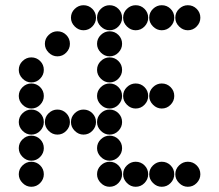

<svg xmlns="http://www.w3.org/2000/svg" viewBox="-20 -718 840 736"><path d="M652 -50Q652 -31 666.5 -16.5Q681 -2 700 -2Q720 -2 734 -16.5Q748 -31 748 -50Q748 -70 734 -84Q720 -98 700 -98Q681 -98 666.5 -84Q652 -70 652 -50ZM552 -50Q552 -31 566.5 -16.5Q581 -2 600 -2Q620 -2 634 -16.5Q648 -31 648 -50Q648 -70 634 -84Q620 -98 600 -98Q581 -98 566.5 -84Q552 -70 552 -50ZM452 -50Q452 -31 466.5 -16.5Q481 -2 500 -2Q520 -2 534 -16.5Q548 -31 548 -50Q548 -70 534 -84Q520 -98 500 -98Q481 -98 466.5 -84Q452 -70 452 -50ZM352 -50Q352 -31 366.5 -16.5Q381 -2 400 -2Q420 -2 434 -16.5Q448 -31 448 -50Q448 -70 434 -84Q420 -98 400 -98Q381 -98 366.5 -84Q352 -70 352 -50ZM52 -50Q52 -31 66.5 -16.5Q81 -2 100 -2Q120 -2 134 -16.5Q148 -31 148 -50Q148 -70 134 -84Q120 -98 100 -98Q81 -98 66.5 -84Q52 -70 52 -50ZM352 -150Q352 -131 366.5 -116.5Q381 -102 400 -102Q420 -102 434 -116.5Q448 -131 448 -150Q448 -170 434 -184Q420 -198 400 -198Q381 -198 366.5 -184Q352 -170 352 -150ZM52 -150Q52 -131 66.5 -116.5Q81 -102 100 -102Q120 -102 134 -116.5Q148 -131 148 -150Q148 -170 134 -184Q120 -198 100 -198Q81 -198 66.5 -184Q52 -170 52 -150ZM352 -250Q352 -231 366.5 -216.5Q381 -202 400 -202Q420 -202 434 -216.5Q448 -231 448 -250Q448 -270 434 -284Q420 -298 400 -298Q381 -298 366.5 -284Q352 -270 352 -250ZM252 -250Q252 -231 266.5 -216.5Q281 -202 300 -202Q320 -202 334 -216.5Q348 -231 348 -250Q348 -270 334 -284Q320 -298 300 -298Q281 -298 266.5 -284Q252 -270 252 -250ZM152 -250Q152 -231 166.5 -216.5Q181 -202 200 -202Q220 -202 234 -216.5Q248 -231 248 -250Q248 -270 234 -284Q220 -298 200 -298Q181 -298 166.5 -284Q152 -270 152 -250ZM52 -250Q52 -231 66.5 -216.5Q81 -202 100 -202Q120 -202 134 -216.5Q148 -231 148 -250Q148 -270 134 -284Q120 -298 100 -298Q81 -298 66.5 -284Q52 -270 52 -250ZM552 -350Q552 -331 566.5 -316.5Q581 -302 600 -302Q620 -302 634 -316.5Q648 -331 648 -350Q648 -370 634 -384Q620 -398 600 -398Q581 -398 566.5 -384Q552 -370 552 -350ZM452 -350Q452 -331 466.5 -316.5Q481 -302 500 -302Q520 -302 534 -316.5Q548 -331 548 -350Q548 -370 534 -384Q520 -398 500 -398Q481 -398 466.5 -384Q452 -370 452 -350ZM352 -350Q352 -331 366.5 -316.5Q381 -302 400 -302Q420 -302 434 -316.5Q448 -331 448 -350Q448 -370 434 -384Q420 -398 400 -398Q381 -398 366.5 -384Q352 -370 352 -350ZM52 -350Q52 -331 66.5 -316.5Q81 -302 100 -302Q120 -302 134 -316.5Q148 -331 148 -350Q148 -370 134 -384Q120 -398 100 -398Q81 -398 66.5 -384Q52 -370 52 -350ZM352 -450Q352 -431 366.5 -416.5Q381 -402 400 -402Q420 -402 434 -416.5Q448 -431 448 -450Q448 -470 434 -484Q420 -498 400 -498Q381 -498 366.5 -484Q352 -470 352 -450ZM52 -450Q52 -431 66.5 -416.5Q81 -402 100 -402Q120 -402 134 -416.5Q148 -431 148 -450Q148 -470 134 -484Q120 -498 100 -498Q81 -498 66.5 -484Q52 -470 52 -450ZM352 -550Q352 -531 366.5 -516.5Q381 -502 400 -502Q420 -502 434 -516.5Q448 -531 448 -550Q448 -570 434 -584Q420 -598 400 -598Q381 -598 366.5 -584Q352 -570 352 -550ZM152 -550Q152 -531 166.5 -516.5Q181 -502 200 -502Q220 -502 234 -516.5Q248 -531 248 -550Q248 -570 234 -584Q220 -598 200 -598Q181 -598 166.5 -584Q152 -570 152 -550ZM652 -650Q652 -631 666.5 -616.5Q681 -602 700 -602Q720 -602 734 -616.5Q748 -631 748 -650Q748 -670 734 -684Q720 -698 700 -698Q681 -698 666.5 -684Q652 -670 652 -650ZM552 -650Q552 -631 566.5 -616.5Q581 -602 600 -602Q620 -602 634 -616.5Q648 -631 648 -650Q648 -670 634 -684Q620 -698 600 -698Q581 -698 566.5 -684Q552 -670 552 -650ZM452 -650Q452 -631 466.5 -616.5Q481 -602 500 -602Q520 -602 534 -616.5Q548 -631 548 -650Q548 -670 534 -684Q520 -698 500 -698Q481 -698 466.5 -684Q452 -670 452 -650ZM352 -650Q352 -631 366.5 -616.5Q381 -602 400 -602Q420 -602 434 -616.5Q448 -631 448 -650Q448 -670 434 -684Q420 -698 400 -698Q381 -698 366.5 -684Q352 -670 352 -650ZM252 -650Q252 -631 266.5 -616.5Q281 -602 300 -602Q320 -602 334 -616.5Q348 -631 348 -650Q348 -670 334 -684Q320 -698 300 -698Q281 -698 266.5 -684Q252 -670 252 -650Z"/></svg>

Font: Matrix Sans Print
Style: Regular
Weight: 400
Designer: Brad Neil
Version: Version 1.100